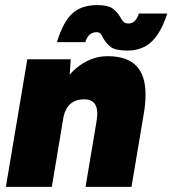

<svg xmlns="http://www.w3.org/2000/svg" viewBox="-20 -732 675 752"><path d="M87 -500H257L253 -440Q284 -475 322 -493.5Q360 -512 401 -512Q476 -512 513 -475Q550 -438 550 -361Q550 -325 543 -286L538 -256L495 0H315L358 -256Q361 -274 361 -287Q361 -343 310 -343Q245 -343 229 -276L183 0H3ZM384 -583Q379 -595 373.5 -600.5Q368 -606 358 -606Q344 -606 333 -598Q322 -590 314 -567H203Q227 -646 263 -679Q299 -712 360 -712Q402 -712 420 -699.5Q438 -687 451 -665Q458 -652 464.5 -646Q471 -640 483 -640Q499 -640 508.5 -650.5Q518 -661 524 -679H635Q612 -606 575 -570Q538 -534 479 -534Q434 -534 415.5 -547Q397 -560 384 -583Z"/></svg>

Font: Oak Sans Black
Style: Italic
Weight: 900
Italic angle: -9.5°
Foundry: Erik Kennedy, Walven
Version: Version 1.000